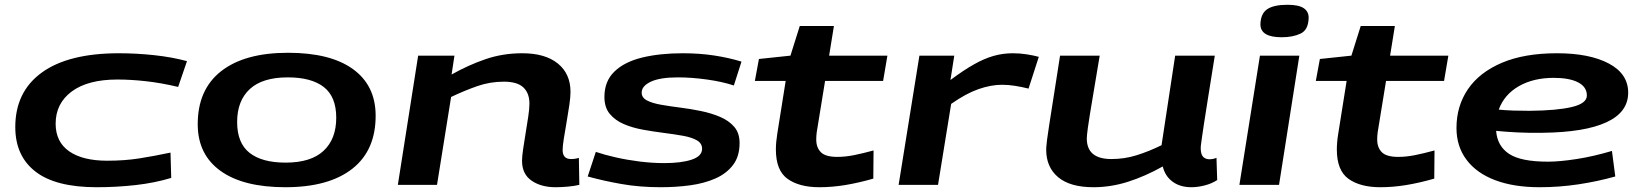

<svg xmlns="http://www.w3.org/2000/svg" viewBox="-20 -774 6869 804"><path d="M385 10Q213 10 128.5 -55.5Q44 -121 44 -242Q44 -390 155.5 -470.5Q267 -551 478 -551Q551 -551 625.5 -543Q700 -535 763 -518L726 -410Q654 -427 590.5 -434Q527 -441 472 -441Q348 -441 280.5 -391Q213 -341 213 -256Q213 -180 269.5 -140.5Q326 -101 429 -101Q501 -101 562 -110.5Q623 -120 694 -135L697 -29Q628 -8 548 1Q468 10 385 10Z M1175 10Q999 10 904 -58Q809 -126 808 -251Q807 -398 905.5 -475.5Q1004 -553 1186 -553Q1363 -553 1457.5 -485Q1552 -417 1553 -292Q1554 -145 1455.5 -67.5Q1357 10 1175 10ZM1176 -93Q1282 -93 1335 -142.5Q1388 -192 1388 -281Q1388 -369 1336 -409.5Q1284 -450 1185 -450Q1079 -450 1026 -401Q973 -352 973 -263Q973 -175 1025 -134Q1077 -93 1176 -93Z M1731 -541H1883L1871 -462Q1942 -502 2014 -526.5Q2086 -551 2167 -551Q2263 -551 2316 -508Q2369 -465 2369 -389Q2369 -368 2364 -333.5Q2359 -299 2352.5 -262Q2346 -225 2341 -193.5Q2336 -162 2336 -146Q2336 -108 2371 -108Q2389 -108 2404 -113L2406 0Q2386 5 2358 7.5Q2330 10 2306 10Q2246 10 2206 -17.5Q2166 -45 2166 -101Q2166 -118 2170.5 -149Q2175 -180 2181 -216Q2187 -252 2192 -285.5Q2197 -319 2197 -340Q2197 -384 2171.5 -408Q2146 -432 2090 -432Q2032 -432 1979 -413.5Q1926 -395 1869 -368L1810 0H1646Z M2441 -35 2475 -138Q2510 -126 2558.5 -115Q2607 -104 2659.5 -97.5Q2712 -91 2761 -91Q2833 -91 2876.5 -105.5Q2920 -120 2920 -151Q2920 -174 2898 -186.5Q2876 -199 2839.5 -205.5Q2803 -212 2759.5 -217.5Q2716 -223 2672 -231Q2628 -239 2592 -254.5Q2556 -270 2533.5 -297Q2511 -324 2511 -368Q2511 -434 2553 -474.5Q2595 -515 2669 -533Q2743 -551 2839 -551Q2910 -551 2971.5 -541.5Q3033 -532 3085 -516L3053 -416Q3005 -432 2940.5 -441Q2876 -450 2819 -450Q2744 -450 2705.5 -432Q2667 -414 2667 -386Q2667 -365 2689 -353.5Q2711 -342 2747.5 -335.5Q2784 -329 2828 -323.5Q2872 -318 2915.5 -309Q2959 -300 2995.5 -284.5Q3032 -269 3054.5 -243Q3077 -217 3077 -175Q3077 -119 3049.5 -83Q3022 -47 2975.5 -26.5Q2929 -6 2870 2Q2811 10 2747 10Q2658 10 2582 -3.5Q2506 -17 2441 -35Z M3638 -144 3637 -26Q3574 -8 3519 1Q3464 10 3411 10Q3327 10 3278 -25Q3229 -60 3229 -148Q3229 -178 3235 -215L3270 -435H3141L3158 -527L3290 -541L3329 -665H3472L3452 -541H3696L3678 -435H3435L3400 -220Q3399 -212 3398.5 -204.5Q3398 -197 3398 -190Q3398 -156 3417.5 -136.5Q3437 -117 3486 -117Q3520 -117 3557 -124.5Q3594 -132 3638 -144Z M3976 -541 3960 -439Q4015 -480 4058.5 -504.5Q4102 -529 4141 -540Q4180 -551 4221 -551Q4251 -551 4279.5 -546.5Q4308 -542 4330 -536L4287 -403Q4259 -410 4231 -414.5Q4203 -419 4176 -419Q4130 -419 4078 -401Q4026 -383 3963 -339L3908 0H3743L3830 -541Z M4559 10Q4461 10 4411 -32Q4361 -74 4361 -147Q4361 -152 4361.5 -160Q4362 -168 4364.5 -188.5Q4367 -209 4373.5 -250.5Q4380 -292 4391 -362Q4402 -432 4419 -541H4585Q4570 -451 4560 -391.5Q4550 -332 4544 -295.5Q4538 -259 4535.5 -239.5Q4533 -220 4532 -210.5Q4531 -201 4531 -194Q4531 -108 4634 -108Q4689 -108 4740 -124Q4791 -140 4844 -166L4901 -541H5067Q5050 -433 5038.5 -363Q5027 -293 5021 -251.5Q5015 -210 5012 -190Q5009 -170 5008.5 -163.5Q5008 -157 5008 -154Q5008 -128 5018 -117.5Q5028 -107 5045 -107Q5049 -107 5056.5 -108Q5064 -109 5074 -113L5077 -20Q5054 -5 5024.5 2.5Q4995 10 4969 10Q4922 10 4890.5 -13Q4859 -36 4849 -77Q4776 -36 4704 -13Q4632 10 4559 10Z M5371 -754Q5418 -754 5439 -740Q5460 -726 5460 -700Q5459 -649 5426.5 -633.5Q5394 -618 5347 -618Q5258 -618 5258 -672Q5259 -717 5286.5 -735.5Q5314 -754 5371 -754ZM5170 0 5256 -541H5421L5336 0Z M5987 -144 5986 -26Q5923 -8 5868 1Q5813 10 5760 10Q5676 10 5627 -25Q5578 -60 5578 -148Q5578 -178 5584 -215L5619 -435H5490L5507 -527L5639 -541L5678 -665H5821L5801 -541H6045L6027 -435H5784L5749 -220Q5748 -212 5747.5 -204.5Q5747 -197 5747 -190Q5747 -156 5766.5 -136.5Q5786 -117 5835 -117Q5869 -117 5906 -124.5Q5943 -132 5987 -144Z M6744 -35Q6669 -14 6589 -2Q6509 10 6427 10Q6319 10 6241 -19.5Q6163 -49 6121 -105Q6079 -161 6079 -238Q6079 -330 6127 -400.5Q6175 -471 6269 -511Q6363 -551 6500 -551Q6636 -551 6717 -508Q6798 -465 6798 -386Q6798 -304 6707 -262Q6616 -220 6440 -218Q6383 -217 6334 -219.5Q6285 -222 6245 -226Q6250 -162 6299.5 -129.5Q6349 -97 6462 -97Q6511 -97 6582 -108Q6653 -119 6730 -142ZM6486 -448Q6401 -448 6340 -413Q6279 -378 6256 -315Q6285 -312 6317.5 -311Q6350 -310 6385 -310Q6500 -311 6562.5 -326Q6625 -341 6625 -374Q6625 -410 6588.5 -429Q6552 -448 6486 -448Z"/></svg>

Font: Georama ExtraExtended SemiBold
Style: Italic
Weight: 600
Width: 8
Italic angle: -9°
Designer: Jean-Baptiste Levee
Foundry: Production Type
Version: Version 1.000